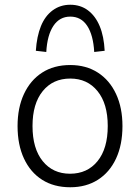

<svg xmlns="http://www.w3.org/2000/svg" viewBox="-20 -781 590 809"><path d="M276 8Q207 8 157.5 -23.5Q108 -55 81 -113Q54 -171 54 -250Q54 -327 81 -385Q108 -443 157.5 -475Q207 -507 276 -507Q343 -507 392.5 -475Q442 -443 469 -385Q496 -327 496 -250Q496 -171 469 -113Q442 -55 392.5 -23.5Q343 8 276 8ZM275 -49Q348 -49 391 -102Q434 -155 434 -250Q434 -344 391 -397Q348 -450 276 -450Q203 -450 160 -397Q117 -344 117 -250Q117 -155 160 -102Q203 -49 275 -49ZM175 -562 131 -567Q135 -628 152.5 -671Q170 -714 202 -737.5Q234 -761 276 -761Q319 -761 350.5 -737.5Q382 -714 400 -671Q418 -628 421 -567L377 -562Q373 -633 347.5 -672Q322 -711 276 -711Q231 -711 205 -672Q179 -633 175 -562Z"/></svg>

Font: Nunitoga
Style: Light
Weight: 300
Designer: Vernon Adams
Foundry: Vernon Adams
Version: Version 1.0